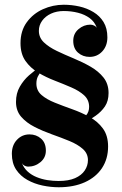

<svg xmlns="http://www.w3.org/2000/svg" viewBox="-20 -780 516 810"><path d="M144 -650Q144 -621.5 165.2 -601.2Q186.5 -581 220 -565Q253.5 -549 291 -533.5Q328.5 -518 362 -498.8Q395.5 -479.5 416.8 -452.8Q438 -426 438 -387.5Q438 -354 422.8 -331.2Q407.5 -308.5 383.2 -291.5Q359 -274.5 332 -259L310.5 -261.5Q330.5 -278.5 343.2 -293.2Q356 -308 356 -329Q356 -358.5 335 -377.8Q314 -397 281 -411.2Q248 -425.5 211 -439.8Q174 -454 141.2 -473.5Q108.5 -493 87.5 -522.8Q66.5 -552.5 66.5 -598Q66.5 -650 93 -686.2Q119.5 -722.5 161.2 -741.2Q203 -760 249 -760Q282 -760 314.5 -752.8Q347 -745.5 374 -729.2Q401 -713 417 -686.8Q433 -660.5 433 -622.5Q433 -586.5 411.5 -563.2Q390 -540 358 -540Q329.5 -540 309.2 -557.8Q289 -575.5 289 -608Q289 -638 311.2 -657Q333.5 -676 361 -676Q369.5 -676 377.5 -672Q385.5 -668 388.5 -662.5Q379.5 -688 358.5 -703.5Q337.5 -719 309 -726.2Q280.5 -733.5 249 -733.5Q219 -733.5 195.2 -722.5Q171.5 -711.5 157.8 -692.5Q144 -673.5 144 -650ZM133.5 -427.5Q133.5 -398 155.2 -379.2Q177 -360.5 211.5 -346.8Q246 -333 284.8 -319.2Q323.5 -305.5 358 -286.5Q392.5 -267.5 414.2 -237.8Q436 -208 436 -162Q436 -110 410.5 -71.2Q385 -32.5 338 -11.2Q291 10 227.5 10Q194.5 10 159.8 2.8Q125 -4.5 95.8 -20.8Q66.5 -37 48.2 -64.2Q30 -91.5 30 -131Q30 -167.5 51.5 -190.2Q73 -213 104.5 -213Q133 -213 153.2 -195.2Q173.5 -177.5 173.5 -144.5Q173.5 -115 150.8 -96Q128 -77 98 -77Q90 -77.5 82.8 -81.5Q75.5 -85.5 72.5 -92Q80.5 -71 96.8 -56.2Q113 -41.5 134.5 -32.8Q156 -24 180 -20.2Q204 -16.5 227.5 -16.5Q269.5 -16.5 296.8 -28.5Q324 -40.5 337.5 -60.8Q351 -81 351 -104.5Q351 -132.5 329.2 -151.8Q307.5 -171 272.8 -185.2Q238 -199.5 199.2 -213.2Q160.5 -227 126 -244.5Q91.5 -262 69.5 -287.2Q47.5 -312.5 47.5 -350Q47.5 -386.5 63.5 -414.2Q79.5 -442 102.2 -462Q125 -482 145.5 -495H168Q163 -489 154.8 -479.8Q146.5 -470.5 140 -457.8Q133.5 -445 133.5 -427.5Z"/></svg>

Font: Bodoni Moda 9pt
Style: Bold
Weight: 700
Designer: Owen Earl
Foundry: indestructible type
Version: Version 2.005